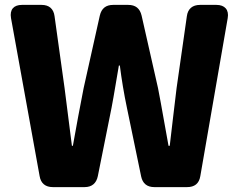

<svg xmlns="http://www.w3.org/2000/svg" viewBox="-20 -725 975 785"><path d="M25 -651 142 -5C147 25 166 40 196 40H326C356 40 374 24 380 -5L436 -284C447 -341 456 -401 466 -457H470C477 -401 487 -341 499 -284L557 -4C563 25 581 40 611 40H745C775 40 794 26 799 -5L911 -651C917 -685 899 -705 865 -705H798C767 -705 748 -689 744 -659L702 -365C693 -288 683 -209 674 -129H669C654 -209 641 -289 626 -365L559 -661C552 -691 534 -705 504 -705H443C413 -705 395 -691 388 -661L322 -365C307 -288 292 -209 278 -129H274L244 -365L203 -659C199 -689 181 -705 150 -705H70C36 -705 19 -686 25 -651Z"/></svg>

Font: コーポレート・ロゴ（ラウンド）ver3 Bold
Style: Regular
Weight: 700
Designer: [KANA_main] LOGOTYPE.JP [Source Han Sans] Ryoko NISHIZUKA 西塚涼子 (kana, bopomofo & ideographs); Paul D. Hunt (Latin, Greek
Version: Version 12.001;FEAKit 1.0